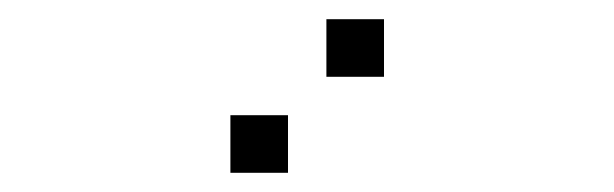

<svg xmlns="http://www.w3.org/2000/svg" viewBox="-20 -800 640 200"><path d="M321 -780Q320 -780 320 -780Q320 -780 320 -779V-721Q320 -720 320 -720Q320 -720 321 -720H379Q380 -720 380 -720Q380 -720 380 -721V-779Q380 -780 380 -780Q380 -780 379 -780ZM221 -680Q220 -680 220 -680Q220 -680 220 -679V-621Q220 -620 220 -620Q220 -620 221 -620H279Q280 -620 280 -620Q280 -620 280 -621V-679Q280 -680 280 -680Q280 -680 279 -680Z"/></svg>

Font: Doto Black Medium
Style: Regular
Weight: 500
Monospace: yes
Version: Version 1.000